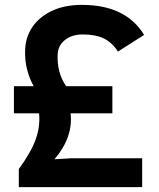

<svg xmlns="http://www.w3.org/2000/svg" viewBox="-20 -766 650 786"><path d="M57 -74Q108 -144 126.5 -196.5Q145 -249 140 -302H37V-413H118Q101 -443 91 -481Q81 -519 83 -564Q85 -615 113 -656Q141 -697 192.5 -721.5Q244 -746 316 -746Q495 -746 570 -623L463 -555Q439 -592 405 -608.5Q371 -625 319 -625Q274 -625 245.5 -602Q217 -579 216 -542Q213 -467 251 -413H440V-302H269Q280 -204 203 -114L270 -118H562V0H57Z"/></svg>

Font: Kreadon
Style: Bold
Weight: 700
Designer: Reiya WATANABE
Foundry: StudioGnu
Version: Version 1.003; ttfautohint (v1.8.4.7-5d5b);gftools[0.9.32]